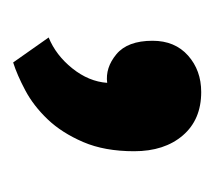

<svg xmlns="http://www.w3.org/2000/svg" viewBox="-37 -141 326 292"><g transform="rotate(90 126.0 5.0)"><path d="M42 -64Q42 -98 64.5 -118Q87 -138 120 -138Q162 -138 186 -110Q210 -82 210 -36Q210 9 196 41.5Q182 74 161.5 95.5Q141 117 117.5 129.5Q94 142 75 148L37 94Q64 83 84 58Q104 33 106 5Q83 8 62.5 -9Q42 -26 42 -64Z"/></g></svg>

Font: PT Sans
Style: Bold
Weight: 700
Version: Version 2.003W OFL; ttfautohint (v1.6)